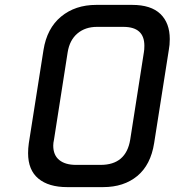

<svg xmlns="http://www.w3.org/2000/svg" viewBox="-20 -763 715 786"><path d="M95 -136Q95 -156 98 -177L158 -558Q172 -647 230 -695Q288 -743 374 -743H521Q598 -743 636.5 -706Q675 -669 675 -603Q675 -579 671 -558L611 -177Q597 -88 542 -42.5Q487 3 402 3H255Q179 3 137 -32Q95 -67 95 -136ZM392 -88Q496 -88 513 -191L569 -549Q571 -559 571 -576Q571 -653 485 -653H377Q329 -653 297 -626Q265 -599 257 -549L201 -191Q198 -178 198 -167Q198 -128 222.5 -108Q247 -88 291 -88Z"/></svg>

Font: Exo Medium
Style: Italic
Weight: 500
Italic angle: -9°
Designer: Natanael Gama
Foundry: Natanael Gama
Version: Version 1.500; ttfautohint (v1.6)